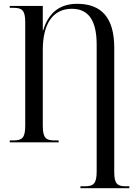

<svg xmlns="http://www.w3.org/2000/svg" viewBox="-20 -745 714 1005"><path d="M401 240H657V230H639C595 230 578 218 578 156V-495C578 -651 512 -725 384 -725C293 -725 234 -679 206 -586H204V-714H31V-704H50C95 -704 112 -692 112 -629V-87C112 -22 95 -10 50 -10H31V0H287V-10H265C221 -10 204 -22 204 -87V-484C204 -619 256 -699 356 -699C444 -699 486 -637 486 -511V153C486 218 468 230 424 230H401Z"/></svg>

Font: Noto Serif Display Condensed
Style: Regular
Weight: 400
Width: 3
Designer: Monotype Design Team
Foundry: Monotype Imaging Inc.
Version: Version 2.009